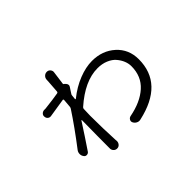

<svg xmlns="http://www.w3.org/2000/svg" viewBox="-119 -925 1238 1238"><g transform="rotate(-45 500.0 -305.5)"><path d="M404.3 -508.8Q406.2 -509.8 407.2 -508.8L419.9 -496.1Q426.8 -488.3 426.8 -479.5Q426.8 -472.7 421.9 -465.8Q418.9 -460.9 410.6 -448.7Q402.3 -436.5 398.4 -429.7Q393.6 -423.8 393.6 -417Q392.6 -398.4 390.6 -387.7Q390.6 -385.7 392.6 -384.8Q394.5 -383.8 395.5 -384.8Q456.1 -433.6 521 -459Q585.9 -484.4 641.6 -484.4Q736.3 -484.4 799.8 -426.8Q863.3 -369.1 863.3 -278.3Q863.3 -55.7 595.7 3.9Q581.1 7.8 567.4 1Q553.7 -5.9 546.9 -19.5Q541 -31.2 547.4 -42.5Q553.7 -53.7 566.4 -56.6Q673.8 -77.1 735.8 -132.8Q797.9 -188.5 797.9 -280.3Q797.9 -304.7 788.1 -329.1Q778.3 -353.5 759.3 -376Q740.2 -398.4 707.5 -412.1Q674.8 -425.8 633.8 -425.8Q517.6 -425.8 391.6 -314.5Q385.7 -309.6 385.7 -302.7Q383.8 -261.7 383.8 -242.2Q383.8 -129.9 389.6 -15.6Q389.6 -11.7 390.6 -5.9Q390.6 8.8 381.3 19.5Q372.1 30.3 357.4 30.3Q342.8 30.3 333 19.5Q323.2 8.8 324.2 -5.9Q324.2 -10.7 324.2 -13.7Q324.2 -36.1 324.7 -122.6Q325.2 -209 326.2 -259.8Q326.2 -261.7 324.7 -261.7Q323.2 -261.7 322.3 -260.7Q262.7 -168 209 -88.9Q202.1 -79.1 189.5 -78.6Q176.8 -78.1 169.9 -88.9Q161.1 -100.6 161.1 -115.2Q161.1 -130.9 169.9 -142.6Q262.7 -263.7 327.1 -362.3Q331.1 -368.2 332 -375Q334 -398.4 336.9 -433.6Q336.9 -436.5 335 -438.5Q333 -440.4 330.1 -439.5Q256.8 -428.7 206.1 -419.9Q192.4 -417 182.1 -424.8Q171.9 -432.6 170.9 -446.3Q168.9 -459 177.7 -468.3Q186.5 -477.5 199.2 -478.5Q206.1 -478.5 212.9 -478.5Q291 -487.3 335 -495.1Q341.8 -496.1 342.8 -502.9Q348.6 -575.2 348.6 -584Q349.6 -590.8 349.6 -603.5Q349.6 -619.1 360.4 -629.9Q371.1 -640.6 385.7 -640.6Q386.7 -640.6 386.7 -640.6Q401.4 -640.6 410.6 -628.9Q419.9 -617.2 417 -603.5Q412.1 -570.3 404.3 -508.8Z"/></g></svg>

Font: Gen Jyuu Gothic Normal
Style: Regular
Weight: 300
Designer: [Source Han Sans]
Ryoko NISHIZUKA  (kana & ideographs); Paul D. Hunt (Latin, Greek & Cyrillic); Wenlong ZHANG  (bopomofo
Version: Version 1.002.20150607